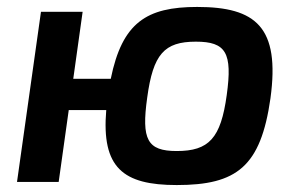

<svg xmlns="http://www.w3.org/2000/svg" viewBox="-20 -524 853 553"><path d="M548 -504C402 -504 332 -459 299 -297H191L218 -490H98L29 0H149L178 -207H286C272 -41 334 9 489 9C662 9 731 -44 759 -241C787 -446 717 -504 548 -504ZM633 -250C616 -126 582 -89 489 -89C404 -89 387 -122 404 -243C421 -368 453 -404 544 -404C631 -404 650 -372 633 -250Z"/></svg>

Font: Exo 2 Semi Bold
Style: Italic
Weight: 600
Italic angle: -8°
Designer: Natanael Gama
Version: Version 1.001;PS 001.001;hotconv 1.0.88;makeotf.lib2.5.64775